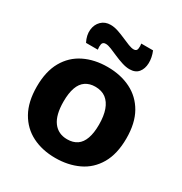

<svg xmlns="http://www.w3.org/2000/svg" viewBox="-176 -873 963 1016"><g transform="rotate(30 306.0 -364.5)"><path d="M305 14Q225 14 163.5 -17Q102 -48 67 -110Q32 -172 32 -265Q32 -358 67 -419.5Q102 -481 164 -511.5Q226 -542 306 -542Q386 -542 448 -511Q510 -480 545 -418.5Q580 -357 580 -264Q580 -169 544 -107Q508 -45 445.5 -15.5Q383 14 305 14ZM310 -103Q346 -103 370 -119.5Q394 -136 406 -170Q418 -204 418 -254Q418 -307 405 -343.5Q392 -380 366.5 -399.5Q341 -419 301 -419Q267 -419 242.5 -402.5Q218 -386 206 -352Q194 -318 194 -267Q194 -185 224.5 -144Q255 -103 310 -103ZM410 -589Q389 -589 364 -597Q339 -605 315 -615.5Q291 -626 270.5 -634.5Q250 -643 236 -643Q217 -643 214 -627.5Q211 -612 214 -595H142Q123 -632 126.5 -666Q130 -700 152 -721.5Q174 -743 208 -743Q230 -743 254 -735Q278 -727 301.5 -716.5Q325 -706 344.5 -698.5Q364 -691 377 -691Q395 -691 397.5 -707Q400 -723 397 -738H469Q484 -702 483 -667.5Q482 -633 464 -611Q446 -589 410 -589Z"/></g></svg>

Font: Bricolage Grotesque ExtraBold
Style: Regular
Weight: 800
Designer: Mathieu Triay
Foundry: Atelier Triay
Version: Version 1.001;gftools[0.9.33.dev8+g029e19f]